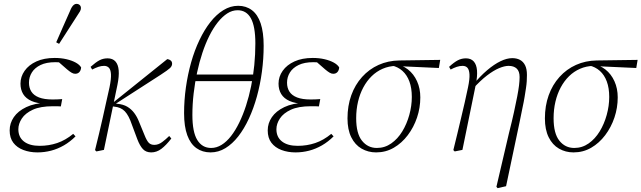

<svg xmlns="http://www.w3.org/2000/svg" viewBox="-20 -776 3321 994"><path d="M174 13Q134 13 101 0.5Q68 -12 49 -37Q30 -62 30 -101Q30 -138 51.5 -169.5Q73 -201 116 -221.5Q159 -242 222 -244L219 -238Q173 -240 143.5 -253Q114 -266 100 -289Q86 -312 86 -343Q86 -379 107.5 -409.5Q129 -440 168.5 -458Q208 -476 263 -476Q296 -476 324 -469.5Q352 -463 372 -452Q392 -441 400 -427Q399 -412 391 -403Q383 -394 369 -394Q360 -394 350 -400Q340 -406 327 -417L280 -458H333L332 -445Q313 -450 298 -452Q283 -454 266 -454Q220 -454 190 -439.5Q160 -425 145 -401Q130 -377 130 -348Q130 -321 142.5 -301.5Q155 -282 182 -271.5Q209 -261 252 -261Q264 -261 277 -261.5Q290 -262 302 -263L295 -225Q288 -226 276.5 -226Q265 -226 254 -226Q189 -226 150 -208Q111 -190 93 -162.5Q75 -135 75 -107Q75 -66 104 -43.5Q133 -21 185 -21Q233 -21 276 -35.5Q319 -50 359 -83L371 -70Q343 -42 311 -23.5Q279 -5 244.5 4Q210 13 174 13ZM271 -557Q289 -598 306.5 -638Q324 -678 342 -718Q347 -731 352 -739Q357 -747 363 -751.5Q369 -756 376 -756Q386 -756 392.5 -750Q399 -744 399 -734Q399 -726 394 -717Q389 -708 376 -689Q354 -654 331 -619Q308 -584 286 -549Z M472 1Q483 -43 493 -85Q503 -127 512 -167Q521 -207 529.5 -246Q538 -285 547 -324Q556 -368 554.5 -392Q553 -416 543.5 -425.5Q534 -435 519 -435Q504 -435 489.5 -430Q475 -425 457 -416L449 -430Q476 -454 495 -464Q514 -474 537 -474Q563 -474 577.5 -458Q592 -442 594.5 -411.5Q597 -381 588 -337L518 0L479 8ZM763 13Q736 13 720 -4Q704 -21 691 -55L663 -130Q647 -178 626.5 -199.5Q606 -221 571 -224L552 -227V-237H555L562 -242L846 -470Q856 -469 863.5 -463Q871 -457 871 -446Q871 -434 860 -423.5Q849 -413 812 -389L570 -233V-241L585 -239Q618 -236 639 -223.5Q660 -211 675 -191Q690 -171 700 -145L728 -77Q739 -49 749.5 -37.5Q760 -26 779 -26Q800 -26 819.5 -40.5Q839 -55 856 -72L867 -59Q840 -24 815.5 -5.5Q791 13 763 13Z M1070 13Q1028 13 997 -9Q966 -31 949.5 -76Q933 -121 933 -190Q933 -257 942.5 -324Q952 -391 969.5 -453Q987 -515 1012.5 -568.5Q1038 -622 1069 -661.5Q1100 -701 1136.5 -723.5Q1173 -746 1213 -746Q1254 -746 1284 -723.5Q1314 -701 1329.5 -655Q1345 -609 1345 -539Q1345 -472 1336 -405Q1327 -338 1310 -276.5Q1293 -215 1268.5 -162Q1244 -109 1213.5 -70Q1183 -31 1147 -9Q1111 13 1070 13ZM1073 -10Q1101 -10 1127 -26Q1153 -42 1176 -71.5Q1199 -101 1218.5 -141Q1238 -181 1253.5 -228.5Q1269 -276 1280 -329.5Q1291 -383 1296.5 -439Q1302 -495 1302 -551Q1302 -639 1279 -681Q1256 -723 1210 -723Q1182 -723 1156.5 -706.5Q1131 -690 1107.5 -660.5Q1084 -631 1064 -591Q1044 -551 1028 -503Q1012 -455 1000.5 -401.5Q989 -348 982.5 -292Q976 -236 976 -181Q976 -92 1001.5 -51Q1027 -10 1073 -10ZM968 -356 972 -390H1308L1304 -356Z M1510 13Q1470 13 1437 0.5Q1404 -12 1385 -37Q1366 -62 1366 -101Q1366 -138 1387.5 -169.5Q1409 -201 1452 -221.5Q1495 -242 1558 -244L1555 -238Q1509 -240 1479.5 -253Q1450 -266 1436 -289Q1422 -312 1422 -343Q1422 -379 1443.5 -409.5Q1465 -440 1504.5 -458Q1544 -476 1599 -476Q1632 -476 1660 -469.5Q1688 -463 1708 -452Q1728 -441 1736 -427Q1735 -412 1727 -403Q1719 -394 1705 -394Q1696 -394 1686 -400Q1676 -406 1663 -417L1616 -458H1669L1668 -445Q1649 -450 1634 -452Q1619 -454 1602 -454Q1556 -454 1526 -439.5Q1496 -425 1481 -401Q1466 -377 1466 -348Q1466 -321 1478.5 -301.5Q1491 -282 1518 -271.5Q1545 -261 1588 -261Q1600 -261 1613 -261.5Q1626 -262 1638 -263L1631 -225Q1624 -226 1612.5 -226Q1601 -226 1590 -226Q1525 -226 1486 -208Q1447 -190 1429 -162.5Q1411 -135 1411 -107Q1411 -66 1440 -43.5Q1469 -21 1521 -21Q1569 -21 1612 -35.5Q1655 -50 1695 -83L1707 -70Q1679 -42 1647 -23.5Q1615 -5 1580.5 4Q1546 13 1510 13Z M1927 13Q1886 13 1852 -6.5Q1818 -26 1798.5 -65.5Q1779 -105 1779 -163Q1779 -228 1798.5 -282.5Q1818 -337 1854.5 -377.5Q1891 -418 1940 -440Q1989 -462 2047 -463L2259 -466L2252 -424L2054 -433L2031 -435Q1993 -434 1961 -420Q1929 -406 1904 -381.5Q1879 -357 1861 -323.5Q1843 -290 1833.5 -249.5Q1824 -209 1824 -164Q1824 -85 1854 -47.5Q1884 -10 1931 -10Q1972 -10 2005.5 -33.5Q2039 -57 2062.5 -95.5Q2086 -134 2099 -181Q2112 -228 2112 -274Q2112 -320 2099.5 -354Q2087 -388 2063.5 -409Q2040 -430 2008 -437L2022 -445Q2062 -440 2092 -416.5Q2122 -393 2139 -355.5Q2156 -318 2156 -272Q2156 -218 2139 -167.5Q2122 -117 2091 -76Q2060 -35 2018.5 -11Q1977 13 1927 13Z M2327 1Q2338 -43 2348 -85Q2358 -127 2367.5 -167Q2377 -207 2386 -246Q2395 -285 2403 -324Q2412 -367 2410.5 -391Q2409 -415 2400 -425Q2391 -435 2375 -435Q2360 -435 2345 -430Q2330 -425 2313 -416L2305 -430Q2331 -454 2350.5 -464Q2370 -474 2392 -474Q2418 -474 2432.5 -458Q2447 -442 2449.5 -411.5Q2452 -381 2443 -337L2374 0L2334 8ZM2550 191 2615 -87Q2631 -150 2641 -196Q2651 -242 2657.5 -275.5Q2664 -309 2667 -333.5Q2670 -358 2670 -377Q2670 -407 2655 -421Q2640 -435 2613 -435Q2592 -435 2563.5 -423Q2535 -411 2501 -385Q2467 -359 2428 -316L2422 -337H2429Q2466 -382 2502 -412.5Q2538 -443 2571 -459Q2604 -475 2632 -475Q2655 -475 2672 -466Q2689 -457 2698.5 -438Q2708 -419 2708 -388Q2708 -372 2707 -355.5Q2706 -339 2703 -319.5Q2700 -300 2696 -275Q2692 -250 2685 -218Q2678 -186 2670 -144L2600 188L2556 198Z M2949 13Q2908 13 2874 -6.5Q2840 -26 2820.5 -65.5Q2801 -105 2801 -163Q2801 -228 2820.5 -282.5Q2840 -337 2876.5 -377.5Q2913 -418 2962 -440Q3011 -462 3069 -463L3281 -466L3274 -424L3076 -433L3053 -435Q3015 -434 2983 -420Q2951 -406 2926 -381.5Q2901 -357 2883 -323.5Q2865 -290 2855.5 -249.5Q2846 -209 2846 -164Q2846 -85 2876 -47.5Q2906 -10 2953 -10Q2994 -10 3027.5 -33.5Q3061 -57 3084.5 -95.5Q3108 -134 3121 -181Q3134 -228 3134 -274Q3134 -320 3121.5 -354Q3109 -388 3085.5 -409Q3062 -430 3030 -437L3044 -445Q3084 -440 3114 -416.5Q3144 -393 3161 -355.5Q3178 -318 3178 -272Q3178 -218 3161 -167.5Q3144 -117 3113 -76Q3082 -35 3040.5 -11Q2999 13 2949 13Z"/></svg>

Font: Source Serif 4 36pt Light
Style: Italic
Weight: 300
Italic angle: -12°
Designer: Frank Grießhammer
Foundry: Adobe Systems Incorporated
Version: Version 4.004;hotconv 1.0.116;makeotfexe 2.5.65601